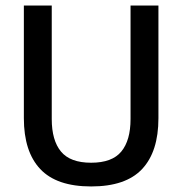

<svg xmlns="http://www.w3.org/2000/svg" viewBox="-20 -659 657 692"><path d="M308.5 13Q184 13 125 -49.8Q66 -112.5 66 -233V-639H166.5V-230Q166.5 -153 199.8 -112.8Q233 -72.5 308.5 -72.5Q384 -72.5 417.2 -112.8Q450.5 -153 450.5 -230V-639H551V-233Q551 -112.5 492.2 -49.8Q433.5 13 308.5 13Z"/></svg>

Font: Anek Bangla Medium Medium
Style: Regular
Weight: 500
Version: Version 1.003